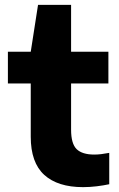

<svg xmlns="http://www.w3.org/2000/svg" viewBox="-20 -760 490 790"><path d="M322 10Q217.5 10 162 -40.5Q106.5 -91 106.5 -197.5V-547L136.5 -740H272.5V-226.5Q272.5 -168.5 295.5 -146.2Q318.5 -124 368 -124Q382 -124 396.5 -125.8Q411 -127.5 429.5 -131V-2Q406.5 3 378 6.5Q349.5 10 322 10ZM12.5 -416.5V-547H426V-416.5Z"/></svg>

Font: Encode Sans SemiExpanded
Style: Bold
Weight: 700
Width: 6
Designer: Multiple Designers
Foundry: Impallari Type
Version: Version 3.002